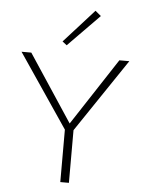

<svg xmlns="http://www.w3.org/2000/svg" viewBox="-60 -951 749 999"><g transform="rotate(5 314.5 -452.0)"><path d="M338 -275V0H293V-274L33 -658H84L315 -308L544 -658H596ZM241 -730 398 -904 428 -879 264 -712Z"/></g></svg>

Font: Ysabeau Light
Style: Regular
Weight: 300
Designer: Christian Thalmann (Catharsis Fonts)
Version: Version 0.003